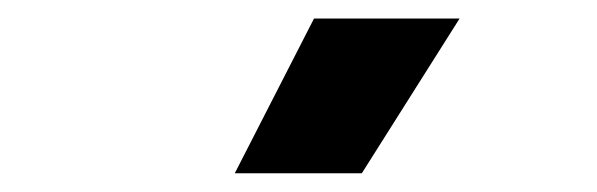

<svg xmlns="http://www.w3.org/2000/svg" viewBox="-20 -746 640 206"><path d="M231.9 -560.1 316.9 -726.1H473.1L368.2 -560.1Z"/></svg>

Font: SUSE
Style: Bold
Weight: 700
Designer: Rene Bieder
Foundry: SUSE
Version: Version 1.000